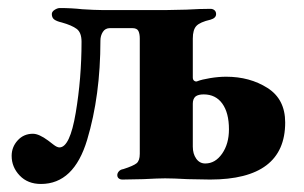

<svg xmlns="http://www.w3.org/2000/svg" viewBox="-20 -444 756 478"><path d="M9 -56Q9 -78 24 -94.5Q39 -111 62 -111Q77 -111 100 -94Q104 -91 113 -84Q122 -77 128 -77Q154 -77 168.5 -163Q183 -249 183 -340Q183 -363 171 -372Q159 -381 134 -388Q121 -391 115 -395.5Q109 -400 109 -409Q109 -415 116 -419.5Q123 -424 129 -424Q158 -424 185 -421Q217 -419 233 -419H396L444 -420Q478 -422 504 -422Q510 -422 514 -418.5Q518 -415 518 -409Q518 -399 504 -395Q478 -389 469 -379.5Q460 -370 460 -348V-251Q460 -245 464 -242.5Q468 -240 472 -242Q482 -246 503 -249.5Q524 -253 543 -253Q602 -253 646 -225Q690 -197 690 -139Q690 3 503 3L447 2Q411 0 391 0Q375 0 337 2L285 3Q279 3 275.5 0Q272 -3 272 -8Q272 -13 276 -17.5Q280 -22 287 -23Q312 -31 320 -37.5Q328 -44 328 -61V-348Q328 -360 324.5 -367Q321 -374 309 -374H254Q242 -374 236 -364.5Q230 -355 230 -343Q230 -206 197 -96Q164 14 82 14Q49 14 29 -7Q9 -28 9 -56ZM550 -122Q550 -163 533.5 -186Q517 -209 487 -209Q474 -209 467 -204Q460 -198 460 -186V-79Q460 -61 468.5 -49Q477 -37 491 -37Q516 -37 533 -61.5Q550 -86 550 -122Z"/></svg>

Font: EB Garamond
Style: Bold
Weight: 700
Designer: Georg Duffner and Octavio Pardo
Foundry: Georg Duffner
Version: Version 1.000; ttfautohint (v1.6)